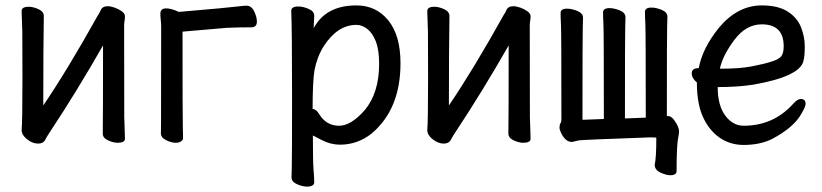

<svg xmlns="http://www.w3.org/2000/svg" viewBox="-20 -512 3040 710"><path d="M121 19Q100 19 80 3Q60 -13 60 -31Q63 -61 63 -225Q63 -374 62.5 -395Q62 -416 61 -438.5Q60 -461 60 -471Q60 -487 86 -487Q103 -487 122.5 -478Q142 -469 142 -453Q140 -335 140 -122Q231 -256 344 -459Q346 -460 352.5 -474.5Q359 -489 378 -489Q389 -489 403.5 -484Q418 -479 430 -470.5Q442 -462 442 -452Q442 -441 440.5 -434.5Q439 -428 439 -415Q439 -100 439.5 -79.5Q440 -59 441 -35Q442 -11 442 1Q442 16 415 16Q399 16 379.5 7Q360 -2 360 -18Q361 -81 361 -344Q264 -174 164 -23Q155 -10 147.5 4.5Q140 19 121 19Z M630 16Q614 16 594.5 6.5Q575 -3 575 -19Q575 -31 575.5 -57Q576 -83 576 -411Q576 -425 574.5 -438Q573 -451 573 -461Q573 -481 594 -481Q614 -481 641 -468Q829 -484 858 -488Q882 -491 891 -491Q910 -491 920 -470Q930 -449 930 -432Q930 -411 909 -411Q857 -411 817 -409L655 -395Q655 -76 656 -47Q657 -18 657 -1Q657 6 649 11Q641 16 630 16Z M1115 178Q1098 178 1078 169Q1058 160 1058 144Q1058 132 1059 106Q1060 80 1060 -157Q1060 -403 1057 -472Q1057 -488 1083 -488Q1101 -488 1121.5 -479Q1142 -470 1142 -454Q1142 -448 1141 -432Q1140 -420 1140 -408Q1185 -492 1298 -492Q1371 -492 1416 -436.5Q1461 -381 1461 -278Q1461 -108 1354 -18Q1302 23 1237 23Q1203 23 1170 6L1137 -11Q1137 87 1139.5 116Q1142 145 1142 162Q1142 178 1115 178ZM1234 -47Q1278 -47 1329 -105Q1382 -169 1382 -276Q1382 -328 1369.5 -359.5Q1357 -391 1337.5 -405.5Q1318 -420 1298 -420Q1228 -420 1177 -341Q1153 -303 1143 -253Q1136 -210 1136 -109Q1149 -109 1161 -89Q1187 -47 1234 -47Z M1621 19Q1600 19 1580 3Q1560 -13 1560 -31Q1563 -61 1563 -225Q1563 -374 1562.5 -395Q1562 -416 1561 -438.5Q1560 -461 1560 -471Q1560 -487 1586 -487Q1603 -487 1622.5 -478Q1642 -469 1642 -453Q1640 -335 1640 -122Q1731 -256 1844 -459Q1846 -460 1852.5 -474.5Q1859 -489 1878 -489Q1889 -489 1903.5 -484Q1918 -479 1930 -470.5Q1942 -462 1942 -452Q1942 -441 1940.5 -434.5Q1939 -428 1939 -415Q1939 -100 1939.5 -79.5Q1940 -59 1941 -35Q1942 -11 1942 1Q1942 16 1915 16Q1899 16 1879.5 7Q1860 -2 1860 -18Q1861 -81 1861 -344Q1764 -174 1664 -23Q1655 -10 1647.5 4.5Q1640 19 1621 19Z M2459 136Q2443 136 2422 126Q2401 116 2401 97Q2407 73 2407 -3Q2399 -4 2384 -4Q2132 5 2121 7Q2110 9 2095 13Q2072 13 2056 -18Q2049 -32 2049 -40Q2049 -51 2052.5 -56Q2056 -61 2056 -70Q2056 -390 2054.5 -418.5Q2053 -447 2053 -464Q2053 -480 2077 -480Q2094 -480 2115 -471.5Q2136 -463 2136 -446Q2136 -434 2135 -408.5Q2134 -383 2134 -69L2213 -72Q2213 -392 2211.5 -420.5Q2210 -449 2210 -466Q2210 -482 2234 -482Q2251 -482 2272 -473.5Q2293 -465 2293 -448Q2293 -436 2292 -410.5Q2291 -385 2291 -74L2368 -77Q2368 -394 2366.5 -422.5Q2365 -451 2365 -468Q2365 -484 2389 -484Q2406 -484 2427 -475.5Q2448 -467 2448 -450Q2448 -438 2447 -412.5Q2446 -387 2446 -83H2450Q2462 -83 2473 -68Q2491 -43 2491 -27Q2491 -17 2488 -3Q2482 25 2482 120Q2482 136 2459 136Z M2730 24Q2680 24 2641 -3Q2602 -30 2579.5 -79.5Q2557 -129 2557 -207Q2538 -223 2538 -241Q2538 -260 2564 -260Q2577 -333 2639 -410Q2708 -492 2797 -492Q2857 -492 2892.5 -469.5Q2928 -447 2942 -411.5Q2956 -376 2956 -340Q2956 -305 2951 -286Q2937 -229 2766 -199Q2709 -190 2634 -190Q2634 -122 2662 -84.5Q2690 -47 2730 -47Q2840 -47 2913 -128Q2929 -146 2941 -146Q2959 -146 2959 -128Q2959 -118 2945 -94Q2917 -41 2833 3Q2789 24 2730 24ZM2642 -258H2650Q2715 -258 2759.5 -266.5Q2804 -275 2832.5 -284Q2861 -293 2869.5 -304.5Q2878 -316 2878 -341Q2878 -422 2797 -422Q2739 -422 2696 -365Q2653 -308 2642 -258Z"/></svg>

Font: LXGW WenKai Mono Medium
Style: Regular
Weight: 500
Monospace: yes
Designer: LXGW / Fontworks Inc.
Foundry: LXGW / Fontworks Inc.
Version: Version 1.520; June 14, 2025